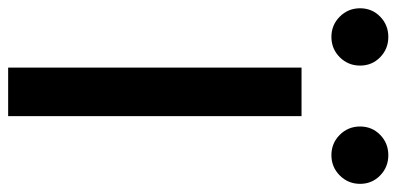

<svg xmlns="http://www.w3.org/2000/svg" viewBox="-325 -702 973 471"><g transform="rotate(90 161.5 -466.5)"><path d="M210.9 0H91.8V-719.7H210.9ZM377 -863.3Q377 -834 356.4 -813.5Q335.9 -793 306.6 -793Q277.3 -793 256.8 -813.5Q236.3 -834 236.3 -863.3Q236.3 -892.6 256.8 -912.6Q277.3 -932.6 306.6 -932.6Q335.9 -932.6 356.4 -912.6Q377 -892.6 377 -863.3ZM86.9 -863.3Q86.9 -834 66.4 -813.5Q45.9 -793 16.6 -793Q-12.7 -793 -33.2 -813.5Q-53.7 -834 -53.7 -863.3Q-53.7 -892.6 -33.2 -912.6Q-12.7 -932.6 16.6 -932.6Q45.9 -932.6 66.4 -912.6Q86.9 -892.6 86.9 -863.3Z"/></g></svg>

Font: Allerta
Style: Regular
Weight: 400
Designer: Matt McInerney
Foundry: Matt McInerney
Version: Version 1.0